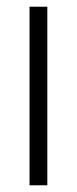

<svg xmlns="http://www.w3.org/2000/svg" viewBox="-20 -552 229 572"><path d="M121 0H68V-532H121Z"/></svg>

Font: Noto Sans Telugu ExtraCondensed Light
Style: Regular
Weight: 300
Width: 2
Designer: Jelle Bosma - Monotype Design Team
Foundry: Monotype Imaging Inc.
Version: Version 2.005; ttfautohint (v1.8.4.7-5d5b)